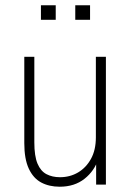

<svg xmlns="http://www.w3.org/2000/svg" viewBox="-20 -699 495 727"><path d="M206 8Q166 8 136 -8Q106 -24 89 -60.5Q72 -97 72 -157V-484H110V-160Q110 -108 122 -79.5Q134 -51 156 -39.5Q178 -28 207 -28Q245 -28 275.5 -46Q306 -64 324.5 -97.5Q343 -131 343 -179V-484H381V0H344V-99H353Q338 -52 300 -22Q262 8 206 8ZM265 -624V-679H321V-624ZM135 -624V-679H191V-624Z"/></svg>

Font: Nunito Sans 12pt ExtraLight Condensed
Style: Regular
Weight: 200
Width: 3
Version: Version 3.101;gftools[0.9.27]